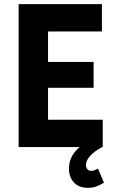

<svg xmlns="http://www.w3.org/2000/svg" viewBox="-20 -710 561 927"><path d="M70 0V-690H472V-558H212V-411H432V-286H212V-132H476V0ZM313 105Q313 70 328 43.5Q343 17 365 0H473Q433 22 414 44Q395 66 395 87Q395 98 401.5 106.5Q408 115 421 115Q430 115 437.5 111.5Q445 108 453 104L482 172Q466 182 447 189.5Q428 197 406 197Q361 197 337 171Q313 145 313 105Z"/></svg>

Font: Radio Canada Condensed
Style: Bold
Weight: 700
Width: 3
Designer: Charles Daoud, Etienne Aubert Bonn, Alexandre Saumier Demers, Jacques Le Bailly
Foundry: Radio-Canada
Version: Version 2.104; ttfautohint (v1.8.4.7-5d5b);gftools[0.9.28.de